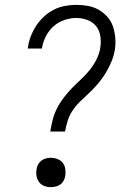

<svg xmlns="http://www.w3.org/2000/svg" viewBox="-20 -763 515 791"><path d="M187 -221Q191 -245 197 -269Q203 -293 214.5 -316Q226 -339 242 -360Q258 -381 276 -399.5Q294 -418 313.5 -436Q333 -454 349.5 -474.5Q366 -495 377.5 -518Q389 -541 393 -565Q397 -590 393.5 -613.5Q390 -637 376.5 -654.5Q363 -672 340.5 -680.5Q318 -689 294 -689Q270 -689 245 -680.5Q220 -672 200.5 -654.5Q181 -637 169 -613.5Q157 -590 153 -565V-563H94L95 -567Q98 -590 106.5 -612.5Q115 -635 128.5 -656Q142 -677 161 -694.5Q180 -712 201.5 -723Q223 -734 247 -738.5Q271 -743 294 -743Q319 -743 343 -738.5Q367 -734 387 -722.5Q407 -711 422.5 -693.5Q438 -676 445.5 -653.5Q453 -631 455 -606.5Q457 -582 453 -557Q449 -533 439.5 -510Q430 -487 417 -465Q404 -443 388 -423.5Q372 -404 353.5 -386Q335 -368 316 -350.5Q297 -333 282 -312Q267 -291 259.5 -267.5Q252 -244 248 -221ZM189 8Q175 8 162 3Q149 -2 141 -13Q133 -24 130.5 -38Q128 -52 131 -67Q132 -77 137.5 -86.5Q143 -96 151.5 -102Q160 -108 170 -110.5Q180 -113 190 -113Q204 -113 217.5 -107.5Q231 -102 239 -91.5Q247 -81 249 -66.5Q251 -52 249 -38Q247 -28 242 -18.5Q237 -9 228.5 -3Q220 3 209.5 5.5Q199 8 189 8Z"/></svg>

Font: Iosevka QP Light
Style: Italic
Weight: 300
Italic angle: -9°
Designer: Belleve Invis
Foundry: Belleve Invis
Version: Version 20.0.0; ttfautohint (v1.8.4)